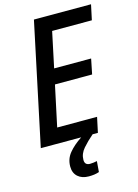

<svg xmlns="http://www.w3.org/2000/svg" viewBox="-137 -788 784 1088"><g transform="rotate(-15 254.5 -244.5)"><path d="M23 0 174 -714H509L490 -625H257L213 -417H430L412 -328H194L143 -89H377L358 0ZM245 225Q205 225 181 203.5Q157 182 157 144Q157 99 185 65Q213 31 260 0H327Q292 30 265.5 60.5Q239 91 239 127Q239 158 270 158Q280 158 290.5 156.5Q301 155 311 153L306 216Q292 221 277 223Q262 225 245 225Z"/></g></svg>

Font: Noto Sans SemiCondensed Medium
Style: Italic
Weight: 500
Width: 4
Italic angle: -12°
Designer: Monotype Design Team
Foundry: Monotype Imaging Inc.
Version: Version 2.013; ttfautohint (v1.8.4.7-5d5b)